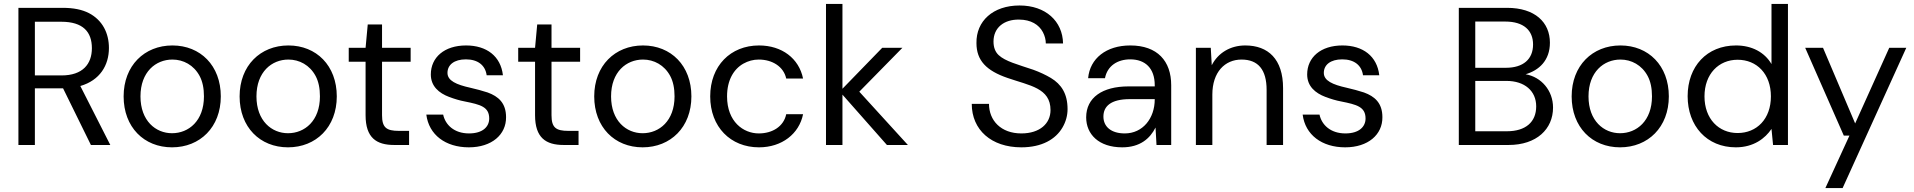

<svg xmlns="http://www.w3.org/2000/svg" viewBox="-20 -740 9770 980"><path d="M158 0V-289H296H302L444 0H543L390 -301C490 -330 536 -407 536 -495C536 -571 503 -637 434 -673C399 -691 355 -700 300 -700H74V0ZM158 -629H293C404 -629 449 -577 449 -494C449 -413 402 -355 294 -355H158Z M858 12C1001 12 1107 -91 1107 -248C1107 -405 1003 -508 860 -508C717 -508 611 -405 611 -248C611 -91 715 12 858 12ZM858 -60C775 -60 697 -123 697 -248C697 -373 775 -436 860 -436C916 -436 969 -408 999 -352C1014 -324 1021 -289 1021 -248C1021 -123 943 -60 858 -60Z M1450 12C1593 12 1699 -91 1699 -248C1699 -405 1595 -508 1452 -508C1309 -508 1203 -405 1203 -248C1203 -91 1307 12 1450 12ZM1450 -60C1367 -60 1289 -123 1289 -248C1289 -373 1367 -436 1452 -436C1508 -436 1561 -408 1591 -352C1606 -324 1613 -289 1613 -248C1613 -123 1535 -60 1450 -60Z M2068 0V-72H2016C1952 -72 1930 -89 1930 -152V-425H2076V-496H1930V-615H1857L1846 -496H1760V-425H1846V-152C1846 -37 1901 0 1992 0Z M2373 12C2490 12 2564 -53 2563 -142C2563 -214 2524 -248 2469 -268C2441 -277 2412 -285 2381 -292C2309 -308 2264 -328 2264 -368C2264 -409 2298 -437 2358 -437C2419 -437 2457 -407 2464 -356H2547C2536 -453 2464 -508 2359 -508C2248 -508 2179 -447 2179 -360C2179 -300 2220 -265 2273 -245C2300 -235 2326 -227 2353 -222C2432 -206 2477 -195 2477 -135C2477 -94 2445 -59 2374 -59C2298 -59 2253 -103 2242 -155H2156C2169 -52 2254 12 2373 12Z M2933 0V-72H2881C2817 -72 2795 -89 2795 -152V-425H2941V-496H2795V-615H2722L2711 -496H2625V-425H2711V-152C2711 -37 2766 0 2857 0Z M3260 12C3403 12 3509 -91 3509 -248C3509 -405 3405 -508 3262 -508C3119 -508 3013 -405 3013 -248C3013 -91 3117 12 3260 12ZM3260 -60C3177 -60 3099 -123 3099 -248C3099 -373 3177 -436 3262 -436C3318 -436 3371 -408 3401 -352C3416 -324 3423 -289 3423 -248C3423 -123 3345 -60 3260 -60Z M3854 12C3971 12 4059 -57 4079 -157H3993C3980 -94 3922 -59 3853 -59C3774 -59 3691 -119 3691 -248C3691 -331 3725 -387 3774 -415C3799 -429 3825 -436 3853 -436C3922 -436 3980 -400 3993 -339H4079C4058 -442 3971 -508 3854 -508C3709 -508 3605 -404 3605 -248C3605 -92 3709 12 3854 12Z M4280 0V-257L4507 0H4614L4366 -272L4586 -496H4483L4280 -287V-720H4196V0Z M5193 12C5298 12 5368 -29 5403 -89C5420 -118 5429 -150 5429 -183C5429 -262 5397 -310 5344 -342C5317 -358 5287 -372 5254 -384C5174 -411 5111 -427 5077 -459C5060 -475 5051 -498 5051 -528C5051 -599 5105 -641 5181 -640C5242 -640 5283 -614 5303 -576C5313 -557 5318 -537 5318 -518H5406C5404 -632 5317 -712 5184 -712C5048 -712 4962 -632 4964 -520C4964 -431 5015 -379 5123 -342C5235 -303 5342 -291 5342 -178C5342 -110 5288 -59 5193 -59C5089 -59 5028 -125 5028 -210H4940C4940 -77 5040 12 5193 12Z M5708 12C5799 12 5850 -33 5878 -89L5883 0H5958V-305C5958 -428 5888 -508 5749 -508C5627 -508 5543 -442 5534 -341H5620C5632 -404 5684 -437 5749 -437C5825 -437 5874 -392 5874 -305V-299H5740C5607 -299 5524 -242 5524 -141C5524 -55 5588 12 5708 12ZM5721 -59C5652 -59 5612 -93 5612 -145C5612 -196 5648 -234 5747 -234H5874V-233C5874 -136 5813 -59 5721 -59Z M6168 0V-257C6168 -372 6232 -436 6317 -436C6402 -436 6445 -384 6445 -281V0H6529V-290C6529 -438 6453 -508 6336 -508C6260 -508 6197 -470 6165 -407L6160 -496H6084V0Z M6846 12C6963 12 7037 -53 7036 -142C7036 -214 6997 -248 6942 -268C6914 -277 6885 -285 6854 -292C6782 -308 6737 -328 6737 -368C6737 -409 6771 -437 6831 -437C6892 -437 6930 -407 6937 -356H7020C7009 -453 6937 -508 6832 -508C6721 -508 6652 -447 6652 -360C6652 -300 6693 -265 6746 -245C6773 -235 6799 -227 6826 -222C6905 -206 6950 -195 6950 -135C6950 -94 6918 -59 6847 -59C6771 -59 6726 -103 6715 -155H6629C6642 -52 6727 12 6846 12Z M7680 0C7823 0 7907 -81 7907 -191C7907 -278 7847 -347 7767 -361C7835 -381 7891 -431 7891 -522C7891 -626 7815 -700 7672 -700H7426V0ZM7510 -630H7663C7758 -630 7805 -584 7805 -513C7805 -438 7755 -394 7666 -394H7510ZM7510 -327H7669C7762 -327 7821 -276 7821 -197C7821 -117 7767 -70 7671 -70H7510Z M8249 12C8392 12 8498 -91 8498 -248C8498 -405 8394 -508 8251 -508C8108 -508 8002 -405 8002 -248C8002 -91 8106 12 8249 12ZM8249 -60C8166 -60 8088 -123 8088 -248C8088 -373 8166 -436 8251 -436C8307 -436 8360 -408 8390 -352C8405 -324 8412 -289 8412 -248C8412 -123 8334 -60 8249 -60Z M8840 12C8931 12 8990 -34 9022 -82L9030 0H9106V-720H9022V-413C8987 -473 8922 -508 8841 -508C8692 -508 8594 -401 8594 -249C8594 -97 8692 12 8840 12ZM8849 -61C8753 -61 8680 -133 8680 -248C8680 -363 8753 -435 8849 -435C8947 -435 9019 -363 9019 -248C9019 -133 8947 -61 8849 -61Z M9385 220 9710 -496H9623L9449 -110L9285 -496H9194L9391 -48H9420L9297 220Z"/></svg>

Font: Rootstock Sans Body
Style: Regular
Weight: 400
Designer: Colophon Foundry, Jonny Pinhorn
Foundry: Colophon Foundry
Version: Version 1.200;FEAKit 1.0